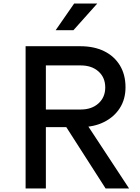

<svg xmlns="http://www.w3.org/2000/svg" viewBox="-20 -1060 790 1080"><path d="M124 0V-800H432Q509 -800 566 -772Q623 -744 654.5 -692Q686 -640 686 -569Q686 -502 654 -452Q622 -402 565 -373.5Q508 -345 432 -345H238V0ZM574 0 340 -365H466L706 0ZM238 -444H434Q496 -444 534 -478.5Q572 -513 572 -568Q572 -624 534 -658Q496 -692 434 -692H238ZM293 -890 397 -1040H527L393 -890Z"/></svg>

Font: Martian Mono SemiExpanded
Style: Regular
Weight: 400
Width: 6
Monospace: yes
Designer: Roman Shamin
Foundry: Evil Martians
Version: Version 1.000